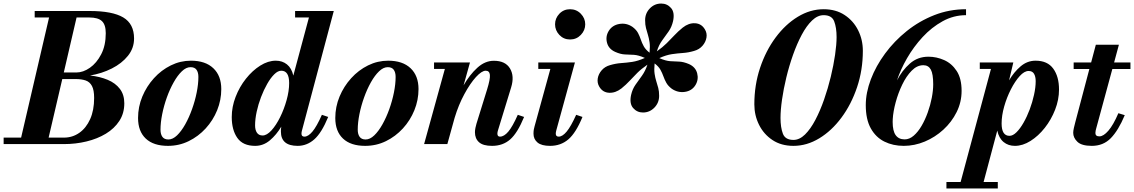

<svg xmlns="http://www.w3.org/2000/svg" viewBox="-68 -812 6390 1082"><path d="M292.5 0H-47.5V-36.5H51L208.5 -713.5H127.5V-750H437.5Q565.5 -750 626.5 -713.8Q687.5 -677.5 687.5 -595Q687.5 -540.5 653 -497.5Q618.5 -454.5 562 -426Q505.5 -397.5 439.5 -386.5Q495 -380.5 538.8 -362.2Q582.5 -344 607.5 -311.2Q632.5 -278.5 632.5 -230Q632.5 -173.5 604.5 -130.5Q576.5 -87.5 528.5 -58.5Q480.5 -29.5 419.5 -14.8Q358.5 0 292.5 0ZM435 -713.5H363.5L291.5 -403.5H362.5Q400.5 -403.5 438.5 -430Q476.5 -456.5 502.2 -506Q528 -555.5 528 -625Q528 -673 506.2 -693.2Q484.5 -713.5 435 -713.5ZM358.5 -366.5H283L206 -36.5H292.5Q340.5 -36.5 379 -63.5Q417.5 -90.5 440 -140.5Q462.5 -190.5 462.5 -260Q462.5 -304.5 450.2 -327.5Q438 -350.5 414.8 -358.5Q391.5 -366.5 358.5 -366.5Z M878.5 10Q797 10 753.5 -31Q710 -72 710 -147Q710 -210 734 -267.8Q758 -325.5 799.5 -371.2Q841 -417 894.8 -443.5Q948.5 -470 1008 -470Q1089.5 -470 1134.2 -427.5Q1179 -385 1179 -310Q1179 -248 1155.8 -190.8Q1132.5 -133.5 1091 -88.2Q1049.5 -43 995.2 -16.5Q941 10 878.5 10ZM881 -26Q905.5 -26 929.8 -49.2Q954 -72.5 975.8 -111.2Q997.5 -150 1014.2 -196.8Q1031 -243.5 1040.5 -291Q1050 -338.5 1050 -378.5Q1050 -404 1039.5 -418.8Q1029 -433.5 1005.5 -433.5Q981 -433.5 956.8 -410.2Q932.5 -387 910.8 -348.2Q889 -309.5 872.2 -262.8Q855.5 -216 846 -168.5Q836.5 -121 836.5 -81Q836.5 -55.5 847.2 -40.8Q858 -26 881 -26Z M1781.5 -153Q1744.5 -63 1703 -26.5Q1661.5 10 1609.5 10Q1515 10 1515 -70.5Q1515 -74.5 1515.2 -82Q1515.5 -89.5 1517 -97.5V-98Q1489.5 -52 1452.8 -21Q1416 10 1370 10Q1301 10 1269.5 -34.8Q1238 -79.5 1238 -152.5Q1238 -210 1259.8 -266.2Q1281.5 -322.5 1318 -368.5Q1354.5 -414.5 1398.5 -442.2Q1442.5 -470 1486.5 -470Q1523 -470 1549.2 -449Q1575.5 -428 1585 -386L1673 -713.5H1595V-750H1813L1633 -74Q1631 -66 1631 -58.5Q1631 -42 1647.5 -42Q1668.5 -42 1692.5 -70.2Q1716.5 -98.5 1746 -165ZM1561.5 -344Q1561.5 -413.5 1517 -413.5Q1498 -413.5 1477.5 -393.2Q1457 -373 1437.8 -339.2Q1418.5 -305.5 1403 -264.8Q1387.5 -224 1378.5 -182.5Q1369.5 -141 1369.5 -105.5Q1369.5 -79.5 1380 -64Q1390.5 -48.5 1412 -48.5Q1435.5 -48.5 1461.8 -77.2Q1488 -106 1510.5 -151.5Q1533 -197 1547.2 -248.2Q1561.5 -299.5 1561.5 -344Z M1990 10Q1908.5 10 1865 -31Q1821.5 -72 1821.5 -147Q1821.5 -210 1845.5 -267.8Q1869.5 -325.5 1911 -371.2Q1952.5 -417 2006.2 -443.5Q2060 -470 2119.5 -470Q2201 -470 2245.8 -427.5Q2290.5 -385 2290.5 -310Q2290.5 -248 2267.2 -190.8Q2244 -133.5 2202.5 -88.2Q2161 -43 2106.8 -16.5Q2052.5 10 1990 10ZM1992.5 -26Q2017 -26 2041.2 -49.2Q2065.5 -72.5 2087.2 -111.2Q2109 -150 2125.8 -196.8Q2142.5 -243.5 2152 -291Q2161.5 -338.5 2161.5 -378.5Q2161.5 -404 2151 -418.8Q2140.5 -433.5 2117 -433.5Q2092.5 -433.5 2068.2 -410.2Q2044 -387 2022.2 -348.2Q2000.5 -309.5 1983.8 -262.8Q1967 -216 1957.5 -168.5Q1948 -121 1948 -81Q1948 -55.5 1958.8 -40.8Q1969.5 -26 1992.5 -26Z M2439 -423.5H2378V-460H2580.5L2544.5 -331Q2578.5 -390.5 2621.8 -430Q2665 -469.5 2715 -469.5Q2780 -469.5 2806 -426.2Q2832 -383 2812.5 -319.5L2738.5 -78Q2735 -67.5 2735 -59Q2735 -42 2749.5 -42Q2772.5 -42 2796.5 -70.2Q2820.5 -98.5 2850 -165L2885.5 -153Q2848.5 -62.5 2807 -26.2Q2765.5 10 2705 10Q2654.5 10 2631.5 -10.5Q2608.5 -31 2608.5 -67Q2608.5 -77.5 2611.2 -91.2Q2614 -105 2617 -114.5L2677 -308Q2695 -366 2692.8 -389.8Q2690.5 -413.5 2669 -413.5Q2647 -413.5 2614.2 -377.8Q2581.5 -342 2548.8 -281.5Q2516 -221 2494 -148L2453 0H2322Z M3060 -675Q3060 -709 3084.2 -734.5Q3108.5 -760 3144.5 -760Q3180.5 -760 3205.2 -734.5Q3230 -709 3230 -675Q3230 -641 3205.2 -615.2Q3180.5 -589.5 3144.5 -589.5Q3108.5 -589.5 3084.2 -615.2Q3060 -641 3060 -675ZM3214.5 -153Q3177.5 -63 3134.8 -26.5Q3092 10 3032 10Q2983.5 10 2961 -9Q2938.5 -28 2938.5 -58.5Q2938.5 -71.5 2940.2 -81.8Q2942 -92 2944.5 -100L3033.5 -423.5H2965.5V-460H3172L3067 -77.5Q3064 -66.5 3064 -59Q3064 -42 3080.5 -42Q3101.5 -42 3125.2 -70.2Q3149 -98.5 3179 -165Z M3488.5 -277Q3496 -310 3513.5 -334.8Q3531 -359.5 3549.8 -385.5Q3568.5 -411.5 3580.5 -447.5Q3547 -424.5 3524 -401.8Q3501 -379 3480.8 -357Q3460.5 -335 3434 -313.5Q3400.5 -287.5 3364.5 -289.2Q3328.5 -291 3309.5 -323Q3296.5 -344.5 3300.5 -369.8Q3304.5 -395 3322.8 -416Q3341 -437 3370 -445Q3402.5 -454.5 3432.5 -456.5Q3462.5 -458.5 3494.8 -463.2Q3527 -468 3566 -485.5Q3530 -501.5 3504 -503Q3478 -504.5 3453.8 -505.2Q3429.5 -506 3399 -519.5Q3362 -536 3352.8 -571Q3343.5 -606 3362 -637Q3382 -670 3422.2 -677Q3462.5 -684 3497 -660Q3518 -644 3527.5 -626Q3537 -608 3543.2 -589Q3549.5 -570 3559.8 -551.2Q3570 -532.5 3592.5 -515Q3596 -550 3592.5 -573.8Q3589 -597.5 3583.2 -616Q3577.5 -634.5 3572.5 -653.5Q3567.5 -672.5 3567.5 -698Q3567.5 -737 3594 -764.5Q3620.5 -792 3658 -792Q3691.5 -792 3713.5 -767Q3735.5 -742 3725 -693Q3717.5 -660 3700.2 -635.2Q3683 -610.5 3664 -584.8Q3645 -559 3633.5 -522.5Q3666.5 -546 3689.2 -568.5Q3712 -591 3732.5 -613Q3753 -635 3779.5 -656.5Q3813 -683 3849 -681Q3885 -679 3904 -647Q3917.5 -625.5 3913.2 -600.2Q3909 -575 3890.8 -554Q3872.5 -533 3843.5 -525Q3811.5 -515.5 3781.2 -513.5Q3751 -511.5 3718.5 -506.8Q3686 -502 3647.5 -484.5Q3683 -469 3709 -467.2Q3735 -465.5 3759.2 -464.8Q3783.5 -464 3814.5 -451Q3851.5 -434.5 3860.8 -399.2Q3870 -364 3851.5 -333Q3831.5 -300 3791.5 -294.2Q3751.5 -288.5 3717.5 -312Q3696.5 -328 3686.8 -345.8Q3677 -363.5 3670.5 -382Q3664 -400.5 3653.8 -419Q3643.5 -437.5 3621 -454.5Q3617.5 -419.5 3621 -396Q3624.5 -372.5 3630.5 -354Q3636.5 -335.5 3641.5 -316.5Q3646.5 -297.5 3646.5 -272Q3646.5 -233 3619.8 -205.5Q3593 -178 3555.5 -178Q3522 -178 3500 -203.2Q3478 -228.5 3488.5 -277Z M4573.5 -760Q4642.5 -760 4692 -727.2Q4741.5 -694.5 4768 -641.2Q4794.5 -588 4794.5 -526Q4794.5 -417.5 4762 -320.8Q4729.5 -224 4674.2 -149.5Q4619 -75 4549 -32.5Q4479 10 4403.5 10Q4334.5 10 4285.2 -22.8Q4236 -55.5 4209.5 -108.8Q4183 -162 4183 -224Q4183 -332.5 4215.2 -429.2Q4247.5 -526 4302.8 -600.5Q4358 -675 4428 -717.5Q4498 -760 4573.5 -760ZM4573.5 -726.5Q4539.5 -726.5 4508.2 -696.5Q4477 -666.5 4450 -615.8Q4423 -565 4401 -502.8Q4379 -440.5 4363.2 -375.2Q4347.5 -310 4339 -250.8Q4330.5 -191.5 4330.5 -147.5Q4330.5 -94 4343.8 -58.8Q4357 -23.5 4403.5 -23.5Q4437.5 -23.5 4468.8 -54.2Q4500 -85 4527 -136.5Q4554 -188 4576 -251Q4598 -314 4613.8 -379.2Q4629.5 -444.5 4638 -503Q4646.5 -561.5 4646.5 -603Q4646.5 -656 4633.2 -691.2Q4620 -726.5 4573.5 -726.5Z M5351 -300Q5351 -236.5 5323 -180.2Q5295 -124 5248.2 -81.2Q5201.5 -38.5 5143.5 -14.2Q5085.5 10 5025 10Q4964.5 10 4916 -14Q4867.5 -38 4839.2 -88.8Q4811 -139.5 4811 -219.5Q4811 -289.5 4839.5 -364.8Q4868 -440 4919.8 -510.2Q4971.5 -580.5 5042 -637Q5112.5 -693.5 5197.2 -726.8Q5282 -760 5376 -760V-726.5Q5306 -726.5 5244 -692.2Q5182 -658 5131.2 -603Q5080.5 -548 5043.5 -483.8Q5006.5 -419.5 4987 -359Q5015.5 -415 5059.5 -453.8Q5103.5 -492.5 5164 -492.5Q5209.5 -492.5 5252.5 -473.5Q5295.5 -454.5 5323.2 -412.2Q5351 -370 5351 -300ZM5191 -336.5Q5191 -395.5 5177.5 -420Q5164 -444.5 5135.5 -444.5Q5100 -444.5 5069.8 -413.8Q5039.5 -383 5016.5 -335.2Q4993.5 -287.5 4979.5 -235.5Q4965.5 -183.5 4963 -141L4962.5 -125Q4962.5 -73.5 4979.8 -50Q4997 -26.5 5030 -26.5Q5057 -26.5 5081.2 -47.5Q5105.5 -68.5 5125.5 -102.8Q5145.5 -137 5160.2 -178.2Q5175 -219.5 5183 -261Q5191 -302.5 5191 -336.5Z M5265.5 213.5H5345.5L5516.5 -423.5H5453.5V-460H5642.5L5618.5 -359Q5646 -406 5683.5 -438Q5721 -470 5768 -470Q5835 -470 5867.5 -425.2Q5900 -380.5 5900 -307.5Q5900 -250 5878 -193.8Q5856 -137.5 5819.8 -91.5Q5783.5 -45.5 5739.5 -17.8Q5695.5 10 5651.5 10Q5614 10 5587.8 -11.5Q5561.5 -33 5552 -76L5475 213.5H5555V250H5265.5ZM5576.5 -116Q5576.5 -46.5 5621 -46.5Q5640 -46.5 5660.5 -66.8Q5681 -87 5700.2 -120.8Q5719.5 -154.5 5734.8 -195.2Q5750 -236 5759.2 -277.8Q5768.5 -319.5 5768.5 -354.5Q5768.5 -380.5 5759.2 -396.2Q5750 -412 5728.5 -412Q5704.5 -412 5678.2 -383Q5652 -354 5628.8 -308.5Q5605.5 -263 5591 -211.8Q5576.5 -160.5 5576.5 -116Z M6270.5 -163Q6234.5 -77 6192 -33.5Q6149.5 10 6085 10Q6027.5 10 6003.8 -12.8Q5980 -35.5 5980 -63.5Q5980 -75 5983.8 -91.2Q5987.5 -107.5 5991.5 -122.5L6071 -423H5982.5V-460H6081L6107.5 -560H6237.5L6210.5 -460H6302.5V-423H6200.5L6109.5 -88Q6108 -82.5 6106.5 -76Q6105 -69.5 6105 -62.5Q6105 -43.5 6127.5 -43.5Q6150.5 -43.5 6178.2 -75.5Q6206 -107.5 6234.5 -174Z"/></svg>

Font: Bodoni* 06pt
Style: Bold Italic
Weight: 700
Italic angle: -13°
Version: Version 2.3